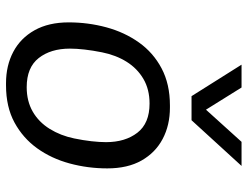

<svg xmlns="http://www.w3.org/2000/svg" viewBox="-110 -682 803 622"><g transform="rotate(90 291.0 -371.5)"><path d="M250 10Q193 10 148.5 -13.5Q104 -37 78.5 -82.5Q53 -128 53 -193Q53 -256 69 -315Q85 -374 118 -420.5Q151 -467 202 -494Q253 -521 322 -521H329Q386 -521 430.5 -497.5Q475 -474 500.5 -429Q526 -384 526 -318Q526 -255 510 -196Q494 -137 461 -91Q428 -45 377.5 -17.5Q327 10 257 10ZM263 -57Q308 -57 342 -76.5Q376 -96 398 -131.5Q420 -167 429 -211Q435 -240 438 -266.5Q441 -293 441 -314Q441 -376 410.5 -415.5Q380 -455 316 -455Q270 -455 236 -435Q202 -415 180.5 -380.5Q159 -346 150 -301Q144 -271 141 -244.5Q138 -218 138 -197Q138 -135 168.5 -96Q199 -57 263 -57ZM518 -753 370 -591H292L190 -753H264L355 -607H308L440 -753Z"/></g></svg>

Font: Chivo Medium Light
Style: Italic
Weight: 300
Italic angle: -8.05°
Version: Version 2.002